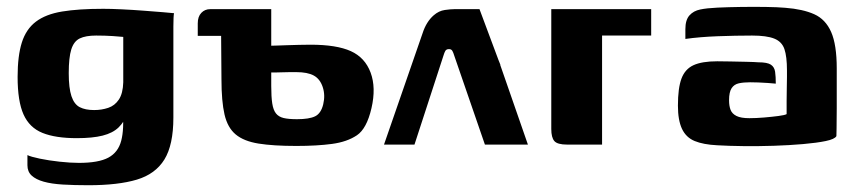

<svg xmlns="http://www.w3.org/2000/svg" viewBox="-20 -427 2543 567"><path d="M241 120Q199 120 165.5 118Q132 116 109 109.5Q86 103 73.5 91.5Q61 80 61 61Q61 55 61 45Q61 35 61 31Q71 36 97.5 41.5Q124 47 156 50.5Q188 54 213 54Q271 54 300 38.5Q329 23 338 -11.5Q347 -46 342 -100L359 -98Q348 -68 330.5 -51Q313 -34 283 -26.5Q253 -19 207 -19Q144 -19 105.5 -34.5Q67 -50 49.5 -89Q32 -128 32 -200Q32 -262 44.5 -301.5Q57 -341 86 -363Q115 -385 163.5 -393Q212 -401 285 -401Q307 -401 339 -399.5Q371 -398 403.5 -395.5Q436 -393 461 -391Q486 -389 494 -388Q493 -385 492.5 -374Q492 -363 492 -348.5Q492 -334 492 -319V-80Q492 1 465.5 44Q439 87 384 103.5Q329 120 241 120ZM258 -102Q280 -102 299.5 -108.5Q319 -115 331 -133Q343 -151 344 -184V-318Q336 -319 313 -320.5Q290 -322 264 -322Q233 -322 215.5 -313.5Q198 -305 190.5 -281Q183 -257 183 -211Q183 -167 191 -143Q199 -119 215.5 -110.5Q232 -102 258 -102Z M857 -75Q893 -75 910.5 -83.5Q928 -92 934.5 -119Q941 -146 933 -170Q925 -194 906.5 -204Q888 -214 855 -214Q847 -214 836 -214Q825 -214 814 -213.5Q803 -213 794.5 -213Q786 -213 781 -213V-173Q781 -141 784 -121.5Q787 -102 795 -92Q803 -82 817.5 -78.5Q832 -75 857 -75ZM633 -321H564V-358Q564 -378 574.5 -389Q585 -400 601 -400H781V-292Q786 -292 798.5 -292.5Q811 -293 827.5 -293.5Q844 -294 862.5 -294.5Q881 -295 897 -295Q974 -295 1016 -276Q1058 -257 1074.5 -212.5Q1091 -168 1077 -107.5Q1063 -47 1034 -27.5Q1005 -8 960.5 -2Q916 4 855 4Q787 4 743.5 -3Q700 -10 676 -30Q652 -50 643 -89Q634 -128 634 -193Z M1457 -236 1539 0H1412L1321 -264Q1319 -271 1316 -276.5Q1313 -282 1306 -282Q1298 -282 1295 -276.5Q1292 -271 1290 -264L1204 0H1114L1228 -329Q1239 -363 1261 -382Q1276 -395 1293.5 -397.5Q1311 -400 1322 -400H1396L1452 -250L1458 -235Z M1608 -400H1903V-322H1758V0H1655Q1626 0 1617 -10.5Q1608 -21 1608 -46Z M2271 -180Q2261 -181 2247 -182Q2233 -183 2219.5 -183.5Q2206 -184 2195 -184Q2176 -184 2162 -181Q2148 -178 2140.5 -166.5Q2133 -155 2133 -131Q2133 -114 2137.5 -102.5Q2142 -91 2155 -84.5Q2168 -78 2193 -78Q2213 -78 2236.5 -80Q2260 -82 2279 -84.5Q2298 -87 2303 -90Q2303 -108 2303 -128.5Q2303 -149 2303.5 -167.5Q2304 -186 2304 -199.5Q2304 -213 2304 -219Q2304 -260 2296.5 -282Q2289 -304 2266.5 -313Q2244 -322 2201 -322Q2177 -322 2151.5 -321.5Q2126 -321 2099.5 -320Q2073 -319 2049 -317Q2025 -315 2004 -312V-341Q2004 -368 2016 -381.5Q2028 -395 2048 -399Q2067 -403 2099 -404.5Q2131 -406 2169 -406.5Q2207 -407 2241.5 -406.5Q2276 -406 2299 -404Q2351 -400 2384.5 -385Q2418 -370 2434.5 -332.5Q2451 -295 2451 -225Q2451 -149 2451 -107.5Q2451 -66 2450.5 -48Q2450 -30 2450 -25Q2445 -16 2418.5 -10.5Q2392 -5 2351.5 -1.5Q2311 2 2265.5 3.5Q2220 5 2176 4.5Q2132 4 2098 2Q2057 0 2031.5 -10.5Q2006 -21 1994 -46.5Q1982 -72 1982 -115Q1982 -167 1992.5 -195Q2003 -223 2028 -234.5Q2053 -246 2098 -246Q2113 -246 2137 -245.5Q2161 -245 2184 -244.5Q2207 -244 2220 -243Q2246 -243 2256.5 -236Q2267 -229 2269 -215Q2271 -201 2271 -180Z"/></svg>

Font: r_Genos
Style: Bold
Weight: 700
Designer: Robert E. Leuschke
Foundry: Robert E. Leuschke
Version: Version 2.000;June 29, 2024;FontCreator 14.0.0.2814 32-bit